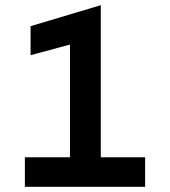

<svg xmlns="http://www.w3.org/2000/svg" viewBox="-20 -721 656 741"><path d="M250 0V-549L98 -508V-620L369 -701V0ZM76 0V-114H540V0Z"/></svg>

Font: Overpass Mono
Style: Bold
Weight: 700
Monospace: yes
Designer: Delve Withrington, Dave Bailey
Foundry: Delve Fonts LLC
Version: Version 4.000